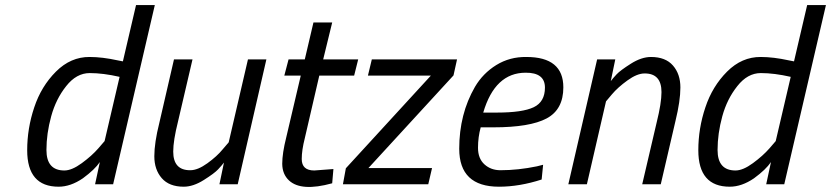

<svg xmlns="http://www.w3.org/2000/svg" viewBox="-20 -738 3328 769"><path d="M166 -137.2Q166 -55.2 237.8 -55.2Q267.6 -55.2 307.6 -84.5Q347.7 -113.8 374 -144L398.9 -172.9L459 -430.2Q393.1 -445.3 339.4 -445.3Q286.1 -445.3 245.1 -393.1Q204.1 -341.8 185.1 -272.5Q166 -203.1 166 -137.2ZM214.8 9.8Q88.9 9.8 88.9 -136.2Q88.9 -224.1 117.2 -308.1Q145 -392.1 204.1 -451.2Q263.2 -510.3 338.9 -509.8Q389.6 -509.8 452.1 -496.1L472.2 -492.2L524.9 -717.8H600.1L433.1 0H360.8L379.9 -88.9Q359.9 -59.1 312 -23.9Q262.7 9.8 214.8 9.8Z M715.8 9.8Q657.7 9.8 627.9 -24.4Q598.1 -58.6 598.1 -112.3Q598.1 -166 618.2 -246.1L676.8 -500H751L692.9 -251Q673.8 -174.8 673.8 -130.9Q673.8 -55.7 742.2 -56.2Q772 -56.2 810.5 -84Q849.1 -111.8 872.1 -140.1L896 -168L973.1 -500H1046.9L932.1 0H858.9L877 -86.9Q868.2 -75.2 853.5 -59.6Q838.9 -43.9 796.4 -17.1Q753.9 9.8 715.8 9.8Z M1188.5 -101.1Q1188.5 -55.2 1238.8 -55.2L1315.4 -61L1310.5 -3.9Q1186.5 30.3 1137.7 -15.1Q1110.8 -40 1110.4 -82Q1110.4 -124 1126.5 -188L1184.6 -435.1H1118.7L1135.7 -500H1200.7L1235.4 -647.9H1310.5L1274.4 -500H1414.6L1398.4 -435.1H1258.8L1200.7 -184.1Q1188.5 -136.2 1188.5 -101.1Z M1453.6 -435.1 1469.2 -500H1810.5L1796.4 -436L1455.6 -64.9H1710.4L1695.3 0H1353.5L1365.2 -64L1705.6 -435.1Z M1970.7 -287.1Q2072.8 -287.1 2117.7 -308.6Q2162.6 -330.1 2162.6 -387.2Q2162.6 -447.3 2085.4 -446.8Q1962.4 -446.8 1915.5 -287.1ZM1984.4 -56.2Q2055.2 -56.2 2130.4 -71.8L2155.3 -78.1L2149.4 -19Q2060.5 9.8 1978.5 9.8Q1819.3 9.8 1819.3 -142.1Q1819.3 -281.2 1882.3 -390.1Q1914.1 -444.3 1967.8 -477.5Q2021.5 -510.7 2088.4 -509.8Q2236.3 -509.8 2236.3 -388.2Q2236.3 -299.3 2169.4 -263.7Q2102.5 -228 1956.5 -228H1905.3Q1894.5 -189 1894.5 -146Q1894.5 -103 1920.4 -79.6Q1946.3 -56.2 1984.4 -56.2Z M2587.4 -509.8Q2645.5 -509.8 2675.3 -475.6Q2705.1 -441.4 2705.1 -387.7Q2705.1 -334 2685.5 -253.9L2626.5 0H2552.2L2610.4 -249Q2629.4 -325.2 2629.4 -369.1Q2629.4 -444.3 2561.5 -443.8Q2531.7 -443.8 2493.2 -416Q2454.6 -388.2 2430.7 -359.9L2407.2 -332L2330.6 0H2256.3L2371.6 -500H2444.3L2426.3 -413.1Q2435.1 -424.8 2449.7 -440.4Q2464.4 -456.1 2506.8 -482.9Q2549.3 -509.8 2587.4 -509.8Z M2854 -137.2Q2854 -55.2 2925.8 -55.2Q2955.6 -55.2 2995.6 -84.5Q3035.6 -113.8 3062 -144L3086.9 -172.9L3147 -430.2Q3081.1 -445.3 3027.3 -445.3Q2974.1 -445.3 2933.1 -393.1Q2892.1 -341.8 2873 -272.5Q2854 -203.1 2854 -137.2ZM2902.8 9.8Q2776.9 9.8 2776.9 -136.2Q2776.9 -224.1 2805.2 -308.1Q2833 -392.1 2892.1 -451.2Q2951.2 -510.3 3026.9 -509.8Q3077.6 -509.8 3140.1 -496.1L3160.2 -492.2L3212.9 -717.8H3288.1L3121.1 0H3048.8L3067.9 -88.9Q3047.9 -59.1 3000 -23.9Q2950.7 9.8 2902.8 9.8Z"/></svg>

Font: TitilliumWeb-Italic
Style: Italic
Weight: 400
Italic angle: -13°
Version: Version 1.001;PS 57.000;hotconv 1.0.70;makeotf.lib2.5.55311